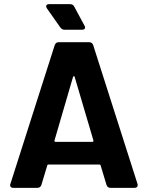

<svg xmlns="http://www.w3.org/2000/svg" viewBox="-20 -903 711 923"><path d="M492 -14 464 -107Q463 -112 458 -112H213Q208 -112 207 -107L179 -14Q174 0 160 0H44Q35 0 31 -5.5Q27 -11 30 -19L243 -686Q248 -700 262 -700H409Q423 -700 428 -686L641 -19Q642 -17 642 -13Q642 -7 638 -3.5Q634 0 627 0H511Q497 0 492 -14ZM247 -221H424Q430 -221 429 -228L339 -533Q338 -537 335.5 -537Q333 -537 331 -533L242 -228Q241 -221 247 -221ZM389 -771Q389 -760 374 -760H290Q278 -760 270 -771L206 -862Q202 -867 202 -873Q202 -883 216 -883H317Q331 -883 337 -871L386 -780Q389 -776 389 -771Z"/></svg>

Font: Barlow
Style: Bold
Weight: 700
Designer: Jeremy Tribby
Foundry: Jeremy Tribby
Version: Version 1.101 August 23, 2024